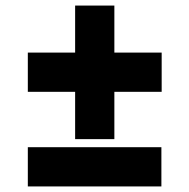

<svg xmlns="http://www.w3.org/2000/svg" viewBox="-20 -590 680 690"><path d="M250 -260H80V-401H250V-570H391V-401H561V-260H391V-90H250ZM80 -61H560V80H80Z"/></svg>

Font: Dashboard
Style: Regular
Weight: 400
Designer: jaiki
Version: Version 1.000